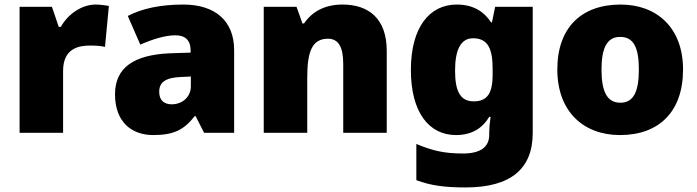

<svg xmlns="http://www.w3.org/2000/svg" viewBox="-20 -583 3062 843"><path d="M400 -563C337 -563 277 -519 247 -465H238L208 -553H66V0H257V-272C257 -372 328 -383 376 -383C411 -383 428 -380 441 -377L458 -557C447 -559 421 -563 400 -563Z M785 -563C685 -563 605 -546 541 -513L596 -387C650 -411 706 -428 750 -428C791 -428 817 -409 817 -360V-352L725 -349C569 -342 485 -287 485 -169C485 -48 557 10 653 10C745 10 788 -14 835 -73H839L876 0H1008V-363C1008 -491 925 -563 785 -563ZM774 -245 818 -247V-204C818 -157 780 -125 734 -125C701 -125 679 -142 679 -180C679 -220 704 -242 774 -245Z M1484 -563C1406 -563 1350 -532 1315 -480H1308L1282 -553H1138V0H1329V-242C1329 -352 1348 -413 1420 -413C1467 -413 1487 -375 1487 -302V0H1678V-360C1678 -502 1598 -563 1484 -563Z M1985 -563C1866 -563 1784 -463 1784 -276C1784 -89 1864 10 1982 10C2058 10 2102 -26 2128 -70H2134C2130 -43 2128 -18 2128 -1V9C2128 62 2090 91 2013 91C1926 91 1875 77 1808 49V208C1871 232 1935 240 2024 240C2224 240 2319 157 2319 1V-553H2154L2140 -485H2136C2107 -529 2062 -563 1985 -563ZM2057 -415C2125 -415 2143 -365 2143 -279V-256C2143 -177 2122 -138 2060 -138C2004 -138 1978 -177 1978 -273C1978 -366 2004 -415 2057 -415Z M2979 -278C2979 -461 2864 -563 2705 -563C2532 -563 2427 -461 2427 -278C2427 -93 2542 10 2702 10C2874 10 2979 -93 2979 -278ZM2621 -278C2621 -372 2645 -421 2703 -421C2763 -421 2785 -372 2785 -278C2785 -183 2763 -132 2704 -132C2644 -132 2621 -183 2621 -278Z"/></svg>

Font: Noto Sans Lao UI Blk
Style: Regular
Weight: 900
Designer: Monotype Design Team
Foundry: Monotype Imaging Inc.
Version: Version 2.000